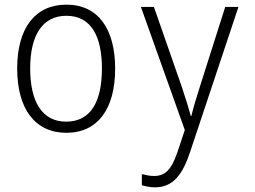

<svg xmlns="http://www.w3.org/2000/svg" viewBox="-20 -562 1100 827"><path d="M266 10C401 10 476 -93 476 -266C476 -436 404 -542 266 -542C133 -542 54 -443 54 -267C54 -93 131 10 266 10ZM647 245C727 245 767 188 799 92L1007 -532H950L842 -192C827 -146 814 -102 804 -62H802C792 -98 781 -135 762 -191L643 -532H587L776 -2L744 94C718 170 691 196 643 196C625 196 607 192 591 188V236C610 241 628 245 647 245ZM265 -38C162 -38 110 -123 110 -267C110 -412 164 -494 266 -494C373 -494 419 -405 419 -267C419 -123 370 -38 265 -38Z"/></svg>

Font: Noto Sans Mono Condensed Light
Style: Regular
Weight: 300
Width: 3
Designer: Monotype Design Team
Foundry: Monotype Imaging Inc.
Version: Version 2.014